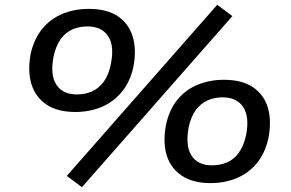

<svg xmlns="http://www.w3.org/2000/svg" viewBox="-20 -752 1211 799"><path d="M321 27 258 -20 884 -732 947 -685ZM293 -286Q220 -286 174 -316.5Q128 -347 111 -401.5Q94 -456 108 -530Q123 -593 157.5 -634Q192 -675 241.5 -695Q291 -715 350 -715Q424 -715 469.5 -685Q515 -655 532 -600.5Q549 -546 535 -473Q521 -410 486 -368.5Q451 -327 402 -306.5Q353 -286 293 -286ZM300 -359Q333 -359 361.5 -371Q390 -383 411 -411Q432 -439 441 -484Q457 -561 430 -601.5Q403 -642 344 -642Q310 -642 282 -630Q254 -618 233.5 -590.5Q213 -563 203 -517Q188 -440 214.5 -399.5Q241 -359 300 -359ZM856 10Q783 10 736.5 -21Q690 -52 673.5 -106.5Q657 -161 671 -234Q685 -297 719.5 -338.5Q754 -380 804 -400Q854 -420 912 -420Q986 -420 1032 -389.5Q1078 -359 1094.5 -304.5Q1111 -250 1097 -177Q1083 -114 1048.5 -72.5Q1014 -31 964.5 -10.5Q915 10 856 10ZM862 -64Q896 -64 924.5 -76Q953 -88 973.5 -116Q994 -144 1004 -189Q1019 -266 992 -306.5Q965 -347 906 -347Q873 -347 844.5 -334.5Q816 -322 795.5 -295Q775 -268 765 -222Q751 -145 777 -104.5Q803 -64 862 -64Z"/></svg>

Font: Nunito Sans 10pt Expanded SemiBold
Style: Italic
Weight: 600
Width: 7
Italic angle: -9°
Designer: Vernon Adams
Foundry: Vernon Adams
Version: Version 3.101;gftools[0.9.27]